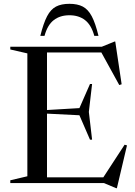

<svg xmlns="http://www.w3.org/2000/svg" viewBox="-20 -960 710 1007"><path d="M34 0V-14.5L123.5 -35.5V-680L34 -700.5V-715H514L580.5 -742H584.5L618 -518L605.5 -514L511.5 -685H226.5V-383L396.5 -393L452 -519.5H463L446 -373L463 -227.5H452L396.5 -355.5L226.5 -364V-30H522L633.5 -201L646 -197.5L593 27H589L525 0ZM344 -880Q295 -880 262 -854.5Q229 -829 213.5 -772H191.5Q208 -838.5 227 -874.8Q246 -911 273.8 -925.5Q301.5 -940 344 -940Q386.5 -940 414.2 -925.5Q442 -911 461.2 -874.8Q480.5 -838.5 496.5 -772H474.5Q459 -829 426 -854.5Q393 -880 344 -880Z"/></svg>

Font: Newsreader 72pt
Style: Regular
Weight: 400
Designer: Hugues Gentile
Foundry: Production Type
Version: Version 1.003; ttfautohint (v1.8.3)